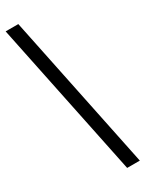

<svg xmlns="http://www.w3.org/2000/svg" viewBox="-231 -792 715 945"><g transform="rotate(-30 127.0 -319.5)"><path d="M182 121H254L72 -760H0Z"/></g></svg>

Font: Noto Serif Ethiopic Condensed Black
Style: Regular
Weight: 900
Width: 3
Designer: Monotype Design Team
Foundry: Monotype Imaging Inc.
Version: Version 2.102